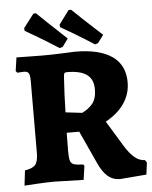

<svg xmlns="http://www.w3.org/2000/svg" viewBox="-59 -912 775 976"><g transform="rotate(-5 329.0 -423.5)"><path d="M404 -76 328 -242H264L263 -149Q263 -114 267.5 -99.5Q272 -85 286 -80Q300 -75 334 -74L339 -67L329 4L182 0Q141 0 91.5 3Q42 6 27 7L36 -70Q76 -76 90 -93.5Q104 -111 104 -153L105 -523Q105 -550 98.5 -560Q92 -570 75 -570Q64 -570 54 -569Q44 -568 41 -568L33 -577L43 -646Q58 -646 97.5 -645Q137 -644 175 -644Q220 -644 271 -646Q322 -648 342 -649Q466 -649 530.5 -604Q595 -559 595 -471Q595 -412 562 -363.5Q529 -315 467 -281L543 -156Q570 -111 595.5 -90Q621 -69 648 -69L657 -56L649 5L515 16Q478 16 451.5 -6.5Q425 -29 404 -76ZM426 -451Q426 -501 393 -525Q360 -549 292 -549Q282 -549 279 -545Q276 -541 275 -527Q269 -441 267 -346L351 -336Q383 -351 404.5 -376Q426 -401 426 -451ZM277 -780 276 -793 328 -863H341Q354 -850 395.5 -811Q437 -772 492 -722L462 -682L447 -677Q394 -711 343 -741.5Q292 -772 277 -780ZM96 -777 95 -791 148 -860 161 -861Q174 -848 215 -809Q256 -770 311 -719L282 -679L266 -674Q213 -708 162 -738.5Q111 -769 96 -777Z"/></g></svg>

Font: Alegreya ExtraBold
Style: Regular
Weight: 800
Designer: Juan Pablo del Peral
Foundry: Huerta Tipografica
Version: Version 2.007; ttfautohint (v1.6)